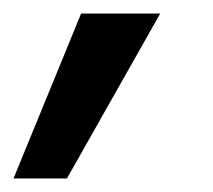

<svg xmlns="http://www.w3.org/2000/svg" viewBox="-69 -146 315 284"><path d="M-49 118 51 -126H168L30 118Z"/></svg>

Font: DM Sans 16pt SemiBold
Style: Italic
Weight: 600
Italic angle: -10°
Version: Version 4.004;gftools[0.9.30]